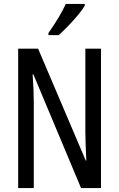

<svg xmlns="http://www.w3.org/2000/svg" viewBox="-20 -963 609 983"><path d="M497 0H395L151 -582H147Q153 -500 153 -438V0H73V-714H175L419 -141H422Q420 -185 418.5 -221.5Q417 -258 417 -286V-714H497ZM414 -934Q402 -913 378 -884.5Q354 -856 327.5 -828.5Q301 -801 280 -783H228V-794Q286 -876 317 -943H414Z"/></svg>

Font: Noto Sans ExtraCondensed
Style: Regular
Weight: 400
Width: 2
Designer: Monotype Design Team
Foundry: Monotype Imaging Inc.
Version: Version 2.013; ttfautohint (v1.8.4.7-5d5b)